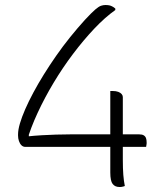

<svg xmlns="http://www.w3.org/2000/svg" viewBox="-20 -736 640 766"><path d="M401 -716Q406 -716 410.5 -715.5Q415 -715 419 -714Q423 -713 426.5 -711Q430 -709 433.5 -707Q437 -705 440 -702V-696Q399 -667 356 -621.5Q313 -576 271.5 -521Q230 -466 194 -406Q158 -346 130 -285.5Q102 -225 86 -170L95 -210V-183L82 -191Q119 -195 147.5 -196.5Q176 -198 203.5 -199Q231 -200 262 -200H535Q547 -200 553.5 -196Q560 -192 562.5 -185Q565 -178 565 -168Q565 -166 565 -163.5Q565 -161 564.5 -159.5Q564 -158 564 -156.5Q564 -155 563.5 -153.5Q563 -152 563 -150H81Q72 -150 65.5 -156.5Q59 -163 55.5 -173.5Q52 -184 52 -195V-200Q52 -218 59.5 -243.5Q67 -269 80.5 -300Q94 -331 113 -366.5Q132 -402 155 -439Q178 -476 204.5 -514Q231 -552 260 -588Q289 -624 319 -657Q346 -686 360 -698Q374 -710 383 -713Q392 -716 401 -716ZM420 -373Q421 -373 422 -373Q423 -373 424.5 -373Q426 -373 427 -373Q428 -373 429 -373Q443 -373 452 -369.5Q461 -366 465.5 -360.5Q470 -355 470 -349V-100Q470 -81 470.5 -66Q471 -51 472 -38Q473 -25 474.5 -14.5Q476 -4 478 6Q476 7 474 7.5Q472 8 470 8.5Q468 9 465.5 9.5Q463 10 460.5 10Q458 10 456 10Q439 10 429.5 -2Q420 -14 420 -48Q420 -57 420 -73Q420 -89 420 -108Q420 -127 420 -145.5Q420 -164 420 -178.5Q420 -193 420 -199Q420 -207 420 -233Q420 -259 420 -290Q420 -321 420 -345Q420 -369 420 -373Z"/></svg>

Font: Recursive Casual Light
Style: Regular
Weight: 300
Version: Version 1.047